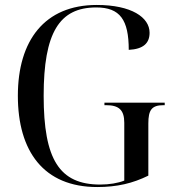

<svg xmlns="http://www.w3.org/2000/svg" viewBox="-20 -744 703 774"><path d="M372 10C452 10 515 -5 578 -36V-246C578 -300 591 -320 639 -320H644V-330H401V-320H408C460 -320 481 -300 481 -249V-16C456 -6 421 0 384 0C219 0 156 -102 156 -358C156 -612 219 -714 368 -714C464 -714 499 -664 499 -543C558 -546 583 -570 583 -612C583 -674 510 -724 370 -724C160 -724 52 -581 52 -358C52 -134 156 10 372 10Z"/></svg>

Font: Noto Serif Display SemiCondensed
Style: Regular
Weight: 400
Width: 4
Designer: Monotype Design Team
Foundry: Monotype Imaging Inc.
Version: Version 2.009